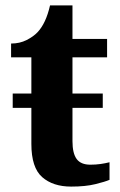

<svg xmlns="http://www.w3.org/2000/svg" viewBox="-20 -680 445 710"><path d="M243 10Q176 10 136 -25Q96 -60 96 -148V-281H27V-334H96V-468H21V-519Q53 -519 78.5 -532Q104 -545 119 -561Q150 -594 165 -660H248V-536H376V-468H248V-334H360V-281H248V-158Q248 -113 263.5 -92Q279 -71 314 -71Q334 -71 351.5 -73.5Q369 -76 385 -80V-15Q369 -8 332.5 1Q296 10 243 10Z"/></svg>

Font: NotoSerif-Bold
Style: Regular
Weight: 700
Designer: Monotype Design Team
Foundry: Monotype Imaging Inc.
Version: Version 2.007; ttfautohint (v1.8) -l 8 -r 50 -G 200 -x 14 -D